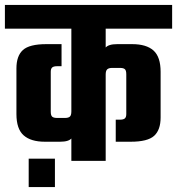

<svg xmlns="http://www.w3.org/2000/svg" viewBox="-40 -656 722 783"><path d="M251 -592H391V0H251ZM211 -476V-386H193Q179 -386 173 -381Q167 -376 167 -363V-201Q167 -185 173 -180Q179 -175 193 -175H225Q239 -175 245 -180.5Q251 -186 251 -202L264 -141Q264 -109 253 -93.5Q242 -78 205 -78H143Q86 -78 56.5 -104Q27 -130 27 -191V-377Q27 -428 53.5 -452Q80 -476 149 -476ZM499 -476Q557 -476 586 -450Q615 -424 615 -363V-177Q615 -126 588.5 -102Q562 -78 493 -78H432V-168H450Q463 -168 469 -173Q475 -178 475 -191V-353Q475 -369 469 -374Q463 -379 450 -379H417Q404 -379 397.5 -373.5Q391 -368 391 -352L378 -413Q378 -445 389.5 -460.5Q401 -476 438 -476ZM-20 -636H662V-539H-20ZM77 -9H184V107H77Z"/></svg>

Font: Teko Light SemiBold
Style: Regular
Weight: 600
Version: Version 2.000;gftools[0.9.28.dev9+g7d2139d.d20230707]